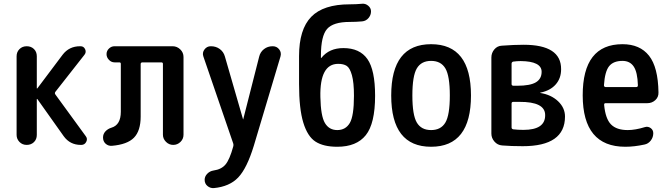

<svg xmlns="http://www.w3.org/2000/svg" viewBox="-20 -763 3540 1011"><path d="M67.4 -52.7V-466.8Q67.4 -489.3 82.5 -504.4Q97.7 -519.5 120.6 -519.5Q143.6 -519.5 158.7 -504.9Q173.8 -490.2 173.8 -466.8V-297.9Q173.8 -296.9 174.8 -296.9L176.8 -297.9L309.6 -474.6Q343.8 -519.5 401.4 -519.5H404.3Q420.9 -519.5 428.2 -503.9Q435.5 -488.3 424.8 -474.6L271.5 -279.3Q266.6 -272.5 271.5 -265.6L431.6 -45.9Q442.4 -32.2 434.1 -16.1Q425.8 0 408.2 0H405.3Q348.6 0 315.4 -45.9L176.8 -241.2Q175.8 -242.2 174.8 -242.2Q173.8 -242.2 173.8 -241.2V-52.7Q173.8 -29.3 158.7 -14.6Q143.6 0 120.6 0Q97.7 0 82.5 -15.6Q67.4 -31.2 67.4 -52.7Z M568.4 4.9Q549.8 5.9 536.1 -6.3Q522.5 -18.6 522.5 -39.1Q522.5 -57.6 535.2 -71.3Q547.9 -85 567.4 -90.8Q616.2 -105.5 616.2 -174.8V-426.8Q616.2 -434.6 608.4 -434.6H583Q566.4 -434.6 553.7 -447.8Q541 -460.9 541 -478Q541 -495.1 553.7 -507.3Q566.4 -519.5 583 -519.5H888.7Q912.1 -519.5 929.2 -502.9Q946.3 -486.3 946.3 -462.9V-53.7Q946.3 -31.2 930.2 -15.6Q914.1 0 892.1 0Q870.1 0 854 -16.1Q837.9 -32.2 837.9 -53.7V-426.8Q837.9 -434.6 829.1 -434.6H730.5Q721.7 -434.6 720.7 -426.8V-149.4Q720.7 -74.2 685.5 -38.1Q650.4 -2 568.4 4.9Z M1208 -7.8 1050.8 -465.8Q1043.9 -485.4 1056.6 -502.4Q1069.3 -519.5 1089.8 -519.5H1090.8Q1117.2 -519.5 1137.2 -504.9Q1157.2 -490.2 1164.1 -465.8L1259.8 -134.8H1260.7L1344.7 -464.8Q1350.6 -489.3 1370.1 -504.4Q1389.6 -519.5 1415 -519.5H1416Q1437.5 -519.5 1450.2 -502.9Q1462.9 -486.3 1457 -465.8L1316.4 4.9Q1280.3 123 1234.4 171.4Q1188.5 219.7 1105.5 227.5Q1086.9 228.5 1072.3 216.3Q1057.6 204.1 1057.6 183.6Q1057.6 166 1071.3 151.9Q1085 137.7 1104.5 134.8Q1146.5 128.9 1168 102.5Q1189.5 76.2 1208 8.8Q1210.9 0 1208 -7.8Z M1760.7 -426.8Q1663.1 -426.8 1667 -252Q1668.9 -152.3 1690.9 -115.2Q1712.9 -78.1 1755.9 -78.1Q1799.8 -78.1 1821.8 -115.2Q1843.8 -152.3 1843.8 -258.8Q1843.8 -329.1 1833 -367.2Q1822.3 -405.3 1805.7 -416Q1789.1 -426.8 1760.7 -426.8ZM1755.9 9.8Q1683.6 9.8 1641.6 -17.1Q1599.6 -43.9 1577.1 -117.2Q1554.7 -190.4 1554.7 -320.3V-467.8Q1554.7 -608.4 1618.7 -674.3Q1682.6 -740.2 1821.3 -740.2Q1854.5 -740.2 1886.7 -743.2Q1904.3 -745.1 1918.9 -732.9Q1933.6 -720.7 1933.6 -703.1Q1933.6 -683.6 1920.4 -668Q1907.2 -652.3 1886.7 -650.4Q1855.5 -647.5 1821.3 -647.5Q1734.4 -647.5 1702.1 -610.4Q1669.9 -573.2 1669.9 -470.7V-458Q1669.9 -457 1670.9 -457L1672.9 -459Q1713.9 -509.8 1788.1 -509.8Q1874 -509.8 1914.6 -452.1Q1955.1 -394.5 1955.1 -258.8Q1955.1 -112.3 1906.2 -51.3Q1857.4 9.8 1755.9 9.8Z M2325.2 -402.8Q2301.8 -442.4 2250 -442.4Q2198.2 -442.4 2174.8 -402.8Q2151.4 -363.3 2151.4 -260.3Q2151.4 -157.2 2174.8 -117.7Q2198.2 -78.1 2250 -78.1Q2301.8 -78.1 2325.2 -117.7Q2348.6 -157.2 2348.6 -260.3Q2348.6 -363.3 2325.2 -402.8ZM2460 -260.3Q2460 9.8 2250 9.8Q2040 9.8 2040 -260.3Q2040 -530.3 2250 -530.3Q2460 -530.3 2460 -260.3Z M2673.8 -217.8V-91.8Q2673.8 -84 2682.6 -82Q2707 -79.1 2736.3 -79.1Q2851.6 -79.1 2850.6 -157.2Q2850.6 -227.5 2714.8 -226.6H2682.6Q2673.8 -226.6 2673.8 -217.8ZM2673.8 -427.7V-320.3Q2673.8 -312.5 2682.6 -311.5H2704.1Q2771.5 -311.5 2801.8 -329.6Q2832 -347.7 2832 -384.8Q2832 -440.4 2721.7 -441.4Q2702.1 -441.4 2681.6 -438.5Q2673.8 -435.5 2673.8 -427.7ZM2624 2.9Q2599.6 1 2583.5 -17.6Q2567.4 -36.1 2567.4 -59.6V-460Q2567.4 -484.4 2583 -502.9Q2598.6 -521.5 2623 -522.5Q2686.5 -527.3 2737.3 -527.3Q2935.5 -527.3 2934.6 -398.4Q2934.6 -350.6 2906.2 -318.4Q2877.9 -286.1 2826.2 -275.4Q2824.2 -275.4 2824.2 -274.4L2825.2 -273.4Q2881.8 -264.6 2918.5 -230Q2955.1 -195.3 2955.1 -149.4Q2955.1 6.8 2732.4 6.8Q2671.9 6.8 2624 2.9Z M3257.8 -442.4Q3210 -442.4 3187.5 -414.6Q3165 -386.7 3160.2 -314.5Q3160.2 -305.7 3168 -304.7H3331.1Q3338.9 -304.7 3338.9 -314.5Q3336.9 -382.8 3316.9 -412.6Q3296.9 -442.4 3257.8 -442.4ZM3272.5 9.8Q3048.8 9.8 3048.3 -260.3Q3047.9 -530.3 3257.8 -530.3Q3349.6 -530.3 3397.5 -469.7Q3445.3 -409.2 3447.3 -276.4Q3448.2 -252 3430.7 -235.8Q3413.1 -219.7 3388.7 -219.7H3168Q3161.1 -219.7 3161.1 -210.9Q3168 -137.7 3197.3 -107.9Q3226.6 -78.1 3285.2 -78.1Q3325.2 -78.1 3376 -93.8Q3391.6 -98.6 3405.8 -88.9Q3419.9 -79.1 3419.9 -61.5Q3419.9 -40 3406.7 -22.9Q3393.6 -5.9 3374 -2Q3320.3 9.8 3272.5 9.8Z"/></svg>

Font: Rounded Mgen+ 1m medium
Style: Regular
Weight: 500
Designer: [Source Han Sans]
Ryoko NISHIZUKA  (kana & ideographs); Paul D. Hunt (Latin, Greek & Cyrillic); Wenlong ZHANG  (bopomofo
Version: Version 1.059.20150602